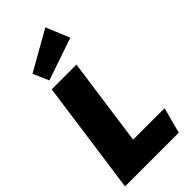

<svg xmlns="http://www.w3.org/2000/svg" viewBox="-298 -1042 1109 1109"><g transform="rotate(-45 257.0 -487.5)"><path d="M330 -975 88 -838 130 -742 390 -831ZM305 -696H103L6 0H445L487 -158H230Z"/></g></svg>

Font: Fira Sans Heavy
Style: Italic
Weight: 900
Italic angle: -8°
Designer: bBox Type GmbH & Carrois Corporate GbR & Edenspiekermann AG
Foundry: bBox Type GmbH & Carrois Corporate GbR & Edenspiekermann AG
Version: Version 4.301;PS 004.301;hotconv 1.0.88;makeotf.lib2.5.64775